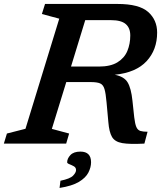

<svg xmlns="http://www.w3.org/2000/svg" viewBox="-42 -727 836 972"><path d="M220.5 -74.5 308 -51 293 0H-22.5L-7 -51L87 -75L258 -632.5L170 -656L186 -707H552.5Q662.5 -707 708 -666.5Q753.5 -626 753.5 -562Q753.5 -475 700 -417.2Q646.5 -359.5 539 -348.5Q586.5 -339.5 604.2 -309.8Q622 -280 628.5 -217.5L637.5 -133.5Q641.5 -100 648.2 -84.2Q655 -68.5 668.5 -64.2Q682 -60 705 -60L689 0Q614.5 4 577 -2.5Q539.5 -9 525 -33.8Q510.5 -58.5 506.5 -109L497.5 -208Q493.5 -254 487 -276Q480.5 -298 464.8 -304.8Q449 -311.5 417.5 -311.5H293.5ZM458 -390Q518 -390 553 -411.8Q588 -433.5 602.8 -469.2Q617.5 -505 617.5 -547.5Q617.5 -585.5 594.5 -605.2Q571.5 -625 520 -625H389.5L317.5 -390ZM298 94.5Q298 75.5 314.5 58Q331 40.5 365 40.5Q419 40.5 419 94.5Q419 120 405.5 146.5Q392 173 357.5 193.8Q323 214.5 259.5 224.5L264 188Q313 178 328 162.2Q343 146.5 343 134Q343 121 331.8 114.8Q320.5 108.5 309.2 104.2Q298 100 298 94.5Z"/></svg>

Font: Newsreader Caption Medium
Style: Italic
Weight: 500
Italic angle: -17°
Designer: Hugues Gentile
Foundry: Production Type
Version: Version 1.001